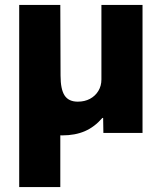

<svg xmlns="http://www.w3.org/2000/svg" viewBox="-20 -540 650 780"><path d="M58 220V-520H225L226 -233Q226 -177 242.5 -152Q259 -127 296 -127Q324 -127 345.5 -138.5Q367 -150 379.5 -170.5Q392 -191 392 -217V-520H559V0H400L399 -61H396Q364 -24 324.5 -7Q285 10 233 10Q178 10 141 -11L225 -78V220Z"/></svg>

Font: M PLUS 1 ExtraBold
Style: Regular
Weight: 800
Designer: Coji Morishita
Foundry: UNDERFOREST DESIGN
Version: Version 1.001